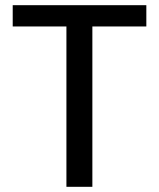

<svg xmlns="http://www.w3.org/2000/svg" viewBox="-20 -720 612 740"><path d="M236 0V-618H29V-700H544V-618H336V0Z"/></svg>

Font: DM Sans 17pt Medium
Style: Regular
Weight: 500
Version: Version 4.004;gftools[0.9.30]